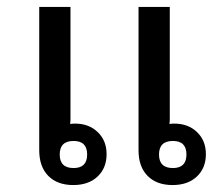

<svg xmlns="http://www.w3.org/2000/svg" viewBox="-20 -526 635 553"><path d="M191 7Q145 7 119 -19.5Q93 -46 93 -93V-506H183V-183Q183 -176 182 -169Q189 -170 196 -170Q236 -170 261.5 -145.5Q287 -121 287 -82Q287 -42 261 -17.5Q235 7 191 7ZM192 -42Q231 -42 231 -81Q231 -120 192 -120Q152 -120 152 -81Q152 -42 192 -42ZM477 7Q431 7 405 -19.5Q379 -46 379 -93V-506H469V-183Q469 -176 468 -169Q475 -170 482 -170Q522 -170 547.5 -145.5Q573 -121 573 -82Q573 -42 547 -17.5Q521 7 477 7ZM478 -42Q517 -42 517 -81Q517 -120 478 -120Q438 -120 438 -81Q438 -42 478 -42Z"/></svg>

Font: Noto Sans Thai Looped UI
Style: Regular
Weight: 400
Designer: Cadson Demak Team
Foundry: Cadson Demak Co., Ltd.
Version: Version 1.000